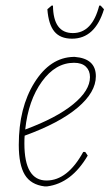

<svg xmlns="http://www.w3.org/2000/svg" viewBox="-20 -660 394 685"><path d="M339 -640 351 -627Q319 -522 237 -522Q195 -522 174 -547.5Q153 -573 149 -627L164 -640H169Q170 -542 240 -542Q309 -542 334 -640ZM293 -105Q235 -6 148 5H139Q90 -1 68.5 -36.5Q47 -72 47 -143Q47 -276 103 -365.5Q159 -455 242 -457H247Q322 -451 322 -388Q322 -331 257 -276Q192 -221 68 -176Q67 -167 67 -148Q67 -16 146 -16Q221 -16 277 -118H284ZM244 -436Q178 -436 129.5 -369Q81 -302 70 -198Q181 -239 241 -288Q301 -337 301 -385Q301 -408 286.5 -422Q272 -436 244 -436Z"/></svg>

Font: Alegreya Sans SC Thin
Style: Italic
Weight: 100
Italic angle: -7°
Designer: Juan Pablo del Peral
Foundry: Huerta Tipografica
Version: Version 2.007